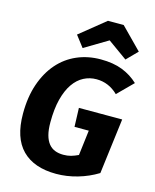

<svg xmlns="http://www.w3.org/2000/svg" viewBox="-138 -1036 922 1144"><g transform="rotate(15 323.0 -463.5)"><path d="M320 17Q183 17 110 -56.5Q37 -130 37 -279Q37 -382 64.5 -462Q92 -542 140.5 -597.5Q189 -653 256 -682Q323 -711 402 -711Q480 -711 536 -689Q592 -667 634 -627L541 -534Q484 -590 408 -590Q366 -590 329.5 -571Q293 -552 266 -513Q239 -474 223.5 -414Q208 -354 208 -271Q208 -225 216.5 -193.5Q225 -162 241 -142Q257 -122 280 -113Q303 -104 332 -104Q358 -104 379 -110Q400 -116 423 -127L442 -282H354L350 -398H617L574 -56Q517 -21 451 -2Q385 17 320 17ZM279 -748 226 -817 383 -944H480L608 -814L543 -748L423 -834Z"/></g></svg>

Font: Szlgxwxxxixliatcpuztgldltzi
Style: Regular
Weight: 700
Italic angle: -8°
Designer: Carrois Corporate & Edenspiekermann
Foundry: Carrois Corporate GbR & Edenspiekermann AG
Version: Version 2.001